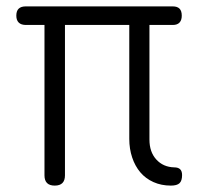

<svg xmlns="http://www.w3.org/2000/svg" viewBox="-20 -570 640 600"><path d="M514 10Q484 10 459.5 -1Q435 -12 418.5 -31.5Q402 -51 393 -78Q384 -105 384 -136V-492H183V-22Q183 -6 175 2Q167 10 151 10Q135 10 127 2Q119 -6 119 -22V-492H61Q46 -492 38.5 -499.5Q31 -507 31 -521Q31 -536 38.5 -543Q46 -550 60 -550H520Q534 -550 541 -543Q548 -536 548 -521Q548 -507 541 -499.5Q534 -492 520 -492H447V-134Q447 -95 468.5 -71.5Q490 -48 524 -47Q537 -47 543 -41Q549 -35 549 -23Q549 -5 541 2.5Q533 10 514 10Z"/></svg>

Font: Maple Mono ExtraLight
Style: Regular
Weight: 275
Monospace: yes
Designer: subframe7536
Version: Version 7.000